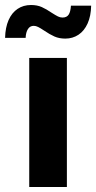

<svg xmlns="http://www.w3.org/2000/svg" viewBox="-67 -747 384 767"><path d="M49.8 -515.6H200.2V0H49.8ZM109 -625Q94.5 -634.7 85.4 -639.2Q76.2 -643.8 67.8 -643.8Q52.8 -643.8 44.6 -630.9Q36.3 -618.1 35.4 -595.7H-46.7Q-45.7 -637.3 -32.7 -666.8Q-19.6 -696.3 3.4 -711.6Q26.4 -727 56.8 -727Q81.3 -727 99.8 -718.8Q118.2 -710.6 139.9 -695.7Q155.6 -685.7 164.5 -681.3Q173.3 -676.9 182.8 -676.9Q199.5 -676.9 207.2 -688.4Q214.8 -699.9 216.4 -724.4H297.1Q296.4 -683 283 -653.3Q269.6 -623.6 246.5 -608.2Q223.3 -592.8 193.9 -592.8Q169.4 -592.8 150.5 -601.2Q131.6 -609.6 109 -625Z"/></svg>

Font: Intratopia Thin
Style: Regular
Weight: 100
Designer: Rasmus Andersson
Foundry: rsms
Version: Version 3.000;Glyphs 3.2.3 (3260)